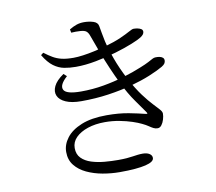

<svg xmlns="http://www.w3.org/2000/svg" viewBox="-88 -895 1177 1046"><g transform="rotate(-10 500.0 -371.5)"><path d="M193.9 -665.3 180 -654.4Q206.1 -610.9 233.8 -590.6Q261.6 -570.3 291.7 -564.5Q321.9 -558.7 356.3 -558.7Q409.2 -558.7 468.2 -570Q527.3 -581.2 581.6 -597.5Q635.9 -613.7 675.4 -629.7Q714.8 -645.6 728.9 -654.9Q740.4 -662.2 745.6 -669.3Q750.7 -676.5 750.7 -683.8Q750.7 -693.9 742.7 -698.9Q734.7 -703.9 723.5 -706.2Q712.4 -708.5 701 -708.5Q693.1 -708.5 674.3 -697.8Q655.4 -687.1 620.9 -671.7Q586.3 -656.2 529.2 -640Q501.7 -632.4 469 -625.2Q436.3 -617.9 405.4 -613.7Q374.5 -609.5 352 -609.5Q313.1 -609.5 287 -615.7Q260.8 -622 239.6 -634.4Q218.4 -646.7 193.9 -665.3ZM299 -517.2 282.3 -532.3Q241.2 -504.1 227.5 -475.1Q213.8 -446.1 224.2 -422.1Q234.6 -398.2 267.5 -383.7Q300.3 -369.3 352.9 -369.3Q432 -369.3 503 -379.6Q574 -389.9 634.3 -406.4Q694.5 -422.9 740.6 -441.9Q786.6 -460.9 815.5 -477.6Q829.2 -485.8 833.7 -493.4Q838.2 -501 838.2 -509.3Q838.2 -519.3 831.6 -524.9Q824.9 -530.6 814.4 -532.8Q803.8 -535 791.1 -534.4Q783.3 -534.4 774.3 -529.6Q765.2 -524.9 748.9 -516Q732.5 -507.1 700.1 -494.2Q657.4 -476.4 602.3 -459.7Q547.2 -443 486.1 -432.3Q425 -421.6 361 -421.6Q278.1 -421.6 265.4 -448.6Q252.7 -475.6 299 -517.2ZM474.3 -270.1Q390 -270.1 334.2 -247.3Q278.4 -224.5 250.8 -188Q223.1 -151.6 223.1 -110.9Q223.1 -66.9 247.2 -36.8Q271.2 -6.7 310.8 12Q350.4 30.6 398 39.2Q445.5 47.7 492.4 47.7Q540.4 47.7 576.3 44.6Q612.1 41.5 635.6 35.8Q659.2 30 671 21.8Q682.8 13.5 682.8 2.3Q682.8 -12.1 668.8 -21Q654.8 -29.9 632 -29.9Q617.3 -29.9 604.1 -28.3Q591 -26.7 576.4 -24.5Q561.8 -22.2 542.3 -20.6Q522.8 -19 494.4 -19Q458.5 -19 419.9 -22.3Q381.2 -25.7 347.6 -36.3Q313.9 -47 293.2 -68.1Q272.5 -89.1 272.5 -123.9Q272.5 -157.3 297 -181.9Q321.5 -206.6 363.6 -220.7Q405.6 -234.7 458.6 -234.7Q500 -234.7 538.5 -227.3Q577.1 -219.9 607.8 -209.7Q638.6 -199.5 657.2 -190.1Q677.7 -180.4 690.8 -171.3Q703.9 -162.2 714.4 -157Q725 -151.8 736.7 -151.8Q749.4 -151.8 758.6 -163.8Q767.9 -175.8 773.2 -193.4Q778.5 -211 778.5 -225.7Q778.5 -236.3 766.5 -249.8Q754.6 -263.4 733 -286.1Q711.4 -308.8 682.8 -347Q654.3 -385.2 621.1 -445.9Q603.7 -479.4 590.1 -509.9Q576.5 -540.5 566.4 -568.5Q556.4 -596.5 547.9 -621.9Q541.2 -644.7 535.9 -668.2Q530.6 -691.7 526.9 -714.1Q523.2 -736.5 519.6 -755.4Q516.4 -775.7 492.2 -783.3Q467.9 -790.8 440.8 -790.8Q418.4 -790.8 399.6 -784.4Q380.8 -778 359.3 -765.1L363.1 -746.4Q376 -747.5 388.6 -747.5Q401.2 -747.4 414.2 -746.6Q437.2 -745.1 446.9 -736.8Q456.6 -728.5 462.4 -711.2Q479.8 -662 498.3 -613.3Q516.9 -564.6 536.2 -519.9Q555.5 -475.2 574.5 -436.2Q607.3 -367.7 641.6 -320Q676 -272.3 691.2 -249.7Q695.8 -242.9 695 -240.4Q694.3 -237.9 683.8 -240.7Q649.3 -249.6 595.9 -259.9Q542.4 -270.1 474.3 -270.1Z"/></g></svg>

Font: Source Han Serif JP VF
Style: Regular
Weight: 250
Designer: Ryoko NISHIZUKA 西塚涼子 (kana & ideographs); Frank Grießhammer (Latin, Greek & Cyrillic); Wenlong ZHANG 张文龙 (bopomofo); San
Foundry: Adobe
Version: Version 2.001;hotconv 1.1.0;makeotfexe 2.6.0